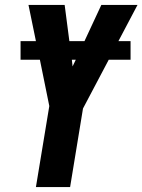

<svg xmlns="http://www.w3.org/2000/svg" viewBox="-20 -755 575 775"><path d="M125 0 179 -327 141 -514H63V-589H125L95 -735H241L260 -589H321L389 -735H535L458 -589H507V-514H419L315 -317L263 0ZM273 -487 286 -514H270Z"/></svg>

Font: Iosevka SS18 Heavy
Style: Italic
Weight: 900
Italic angle: -9°
Monospace: yes
Designer: Belleve Invis
Foundry: Belleve Invis
Version: Version 25.1.1; ttfautohint (v1.8.4)